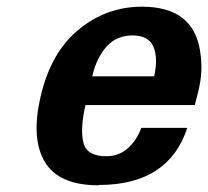

<svg xmlns="http://www.w3.org/2000/svg" viewBox="-20 -533 616 568"><path d="M272.9 14.2 271 15.1Q153.8 15.1 112.5 -54.2Q71.3 -123.5 100.1 -247.1Q129.9 -377 211.9 -444.8Q294.4 -513.2 399.9 -513.2Q551.3 -513.2 571.8 -382.8Q576.7 -353 575.7 -324.2Q574.7 -295.4 565.9 -259.8L556.2 -222.2H232.9Q216.3 -150.4 227.1 -109.9Q237.3 -70.8 294.9 -70.8Q331.1 -70.8 357.7 -94Q384.3 -117.2 397.9 -154.8H534.2Q478.5 14.2 272.9 14.2ZM436 -307.1Q448.2 -361.8 433.8 -395Q419.4 -428.2 372.1 -428.2Q324.7 -428.2 294.9 -394.8Q265.1 -361.3 252.9 -307.1Z"/></svg>

Font: Perun
Style: Bold Italic
Weight: 700
Italic angle: -12°
Foundry: Copyright (c) Stefan Peev, Context Ltd, 2016
Version: Version 001.000